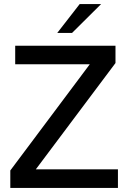

<svg xmlns="http://www.w3.org/2000/svg" viewBox="-20 -921 630 941"><path d="M30.5 0V-85.5L420 -606H54.5V-697H546V-612L155.5 -91H558V0ZM260.5 -759.5 370.5 -901H475.5L333 -759.5Z"/></svg>

Font: HK Grotesk Medium
Style: Regular
Weight: 500
Designer: Alfredo Marco Pradil
Foundry: Hanken Design Co.
Version: Version 3.001;FEAKit 1.0